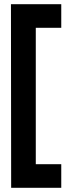

<svg xmlns="http://www.w3.org/2000/svg" viewBox="-20 -769 340 912"><path d="M271 -749H32L33 123H271V11H150V-637H271Z"/></svg>

Font: TitilliumText22L
Style: 800 wt
Weight: 800
Designer: Campivisivi
Foundry: Campivisivi
Version: 1.000